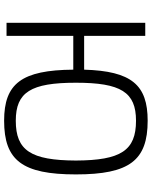

<svg xmlns="http://www.w3.org/2000/svg" viewBox="80 -822 754 955"><g transform="rotate(90 457.5 -345.0)"><path d="M159 -386V-690H94V0H159V-332H327C329 -75 396 12 581 12C778 12 848 -78 848 -345C848 -612 778 -702 581 -702C403 -702 334 -622 327 -386ZM581 -46C439 -46 392 -121 392 -345C392 -569 439 -644 581 -644C729 -644 778 -569 779 -345C778 -121 729 -46 581 -46Z"/></g></svg>

Font: SnT
Style: Regular
Weight: 300
Designer: Natanael Gama
Version: Version 1.001;PS 001.001;hotconv 1.0.70;makeotf.lib2.5.58329